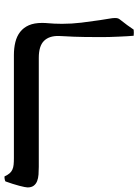

<svg xmlns="http://www.w3.org/2000/svg" viewBox="97 -692 606 840"><g transform="rotate(-90 400.0 -272.0)"><path d="M48.3 -555.2Q54.7 -541 61.8 -533Q68.8 -524.9 78.1 -520.8Q87.4 -516.6 99.6 -515.4Q111.8 -514.2 128.4 -514.2H579.1Q609.9 -514.2 635.7 -507.8Q661.6 -501.5 680.4 -486.8Q699.2 -472.2 709.5 -448.7Q719.7 -425.3 719.7 -391.1Q719.7 -377 718.3 -362.3Q717.3 -351.1 716.6 -337.6Q715.8 -324.2 715.8 -303.7Q715.8 -260.7 720.9 -219Q726.1 -177.2 731.9 -137.7Q734.9 -117.2 738 -99.6Q741.2 -82 741.2 -72.3Q741.2 -63 739.3 -58.1Q737.3 -53.2 732.4 -47.4Q721.7 -34.2 710.4 -18.8Q699.2 -3.4 690.4 9.8Q676.8 11.2 663.6 9.8Q662.6 0.5 661.6 -17.1Q660.6 -34.7 659.7 -54.9Q658.7 -75.2 658.2 -95.2Q657.7 -115.2 657.7 -129.9Q657.7 -175.8 658.2 -204.3Q658.7 -232.9 659.4 -252.2Q660.2 -271.5 661.1 -285.6Q662.1 -299.8 662.6 -317.4Q663.6 -359.9 641.1 -382.6Q618.7 -405.3 566.9 -405.3H90.3Q72.8 -405.3 56.4 -406.5Q40 -407.7 27.6 -412.6Q15.1 -417.5 7.6 -427.5Q0 -437.5 0 -454.6Q0 -459 2 -468.5Q3.9 -478 7.3 -491Q10.7 -503.9 15.6 -519.5Q20.5 -535.2 26.4 -551.3Q31.2 -553.7 37.1 -554.7Q43 -555.7 48.3 -555.2Z"/></g></svg>

Font: Federov2
Style: Regular
Weight: 400
Designer: Olexa M. Volochay | Cyreal.org
Foundry: Olexa M. Volochay | Cyreal.org
Version: Version 1.000